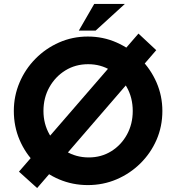

<svg xmlns="http://www.w3.org/2000/svg" viewBox="-20 -929 898 972"><path d="M771 -675 168 23 76 -60 681 -759ZM50 -367.5Q50 -443 78.9 -511.1Q107.8 -579.3 159.5 -631.6Q211.2 -684 279.1 -714Q347 -744 424.5 -744Q502 -744 570 -714Q638 -684 690.5 -631.7Q742.9 -579.4 772.5 -511.4Q802 -443.3 802 -367.2Q802 -289 772.5 -221.1Q742.9 -153.3 690.5 -101.6Q638 -50 570 -21Q502 8 424.7 8Q347.3 8 279.2 -21Q211 -50 159.5 -101.5Q108 -153 79 -221Q50 -288.9 50 -367.5ZM200 -367Q200 -302.1 230.4 -248.6Q260.9 -195.1 313 -163.6Q365.2 -132 429.5 -132Q493 -132 543.5 -163.5Q594 -195 623 -248.3Q652 -301.5 652 -367Q652 -434 622 -487.5Q592 -541 541 -572.5Q490 -604 426.4 -604Q362 -604 311 -572.5Q260 -541 230 -487.5Q200 -434 200 -367ZM612 -909 464 -774H379L457 -909Z"/></svg>

Font: Reem Kufi Fun
Style: Regular
Weight: 400
Designer: Khaled Hosny
Version: Version 1.005